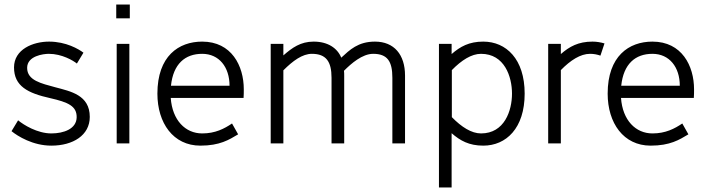

<svg xmlns="http://www.w3.org/2000/svg" viewBox="-20 -634 3118 849"><path d="M349 -401C328 -417 272 -450 197 -450C126 -450 42 -416 42 -336C42 -253 103 -222 202 -200C281 -182 320 -165 319 -115C318 -64 262 -44 207 -44C145 -44 84 -82 60 -102L31 -54C58 -32 125 10 207 10C303 10 377 -36 377 -117C377 -214 292 -230 225 -248C163 -265 100 -278 100 -334C100 -387 172 -396 196 -396C254 -396 304 -366 320 -353Z M552 -440V0H496V-440ZM554 -614V-553H494V-614Z M874 -44C932 -44 972 -65 1006 -88L1033 -40C993 -16 952 10 866 10C746 10 676 -90 676 -220C676 -386 770 -450 874 -450C1004 -450 1058 -343 1058 -239C1058 -223 1058 -216 1057 -201H735C742 -102 800 -44 874 -44ZM995 -255C995 -337 949 -396 874 -396C798 -396 746 -351 736 -255Z M1446 0H1502V-300C1502 -307 1502 -314 1501 -321L1502 -322C1533 -353 1582 -396 1630 -396C1693 -396 1715 -363 1715 -290V0H1771V-300C1771 -392 1723 -450 1638 -450C1563 -450 1526 -413 1489 -379C1472 -421 1430 -450 1367 -450C1309 -450 1272 -423 1233 -389V-440H1177V0H1233V-323C1275 -365 1317 -396 1359 -396C1422 -396 1446 -362 1446 -290Z M1977 -440H1921V195H1977V-45C2015 -12 2054 10 2117 10C2218 10 2300 -67 2300 -220C2300 -373 2218 -450 2117 -450C2054 -450 2015 -428 1977 -395ZM1978 -324C2021 -368 2065 -396 2107 -396C2211 -396 2244 -295 2244 -220C2244 -145 2211 -44 2107 -44C2065 -44 2021 -72 1978 -116Z M2635 -388C2621 -393 2606 -396 2589 -396C2547 -396 2503 -368 2460 -324V0H2404V-440H2460V-395C2498 -428 2537 -450 2600 -450C2618 -450 2636 -447 2653 -442Z M2865 -44C2923 -44 2963 -65 2997 -88L3024 -40C2984 -16 2943 10 2857 10C2737 10 2667 -90 2667 -220C2667 -386 2761 -450 2865 -450C2995 -450 3049 -343 3049 -239C3049 -223 3049 -216 3048 -201H2726C2733 -102 2791 -44 2865 -44ZM2986 -255C2986 -337 2940 -396 2865 -396C2789 -396 2737 -351 2727 -255Z"/></svg>

Font: Linear
Style: Regular
Weight: 400
Designer: Braydon G. Fuller
Foundry: Braydon G. Fuller
Version: Version 1.000;PS 001.000;hotconv 1.0.38